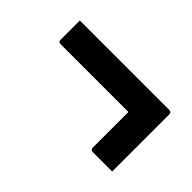

<svg xmlns="http://www.w3.org/2000/svg" viewBox="-48 -641 696 696"><g transform="rotate(45 300.0 -293.0)"><path d="M65 -445H524Q535 -445 535 -434V-141H435Q424 -141 424 -152V-335H76Q65 -335 65 -346Z"/></g></svg>

Font: Recursive Mn Lnr St SmB
Style: Regular
Weight: 600
Monospace: yes
Version: Version 1.079;hotconv 1.0.112;makeotfexe 2.5.65598; ttfautoh